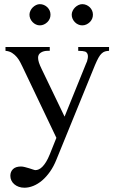

<svg xmlns="http://www.w3.org/2000/svg" viewBox="-20 -669 540 906"><path d="M494.6 -429.2Q483.9 -428.7 475.6 -426.3Q467.3 -423.8 459.7 -416.7Q452.1 -409.7 444.8 -396.7Q437.5 -383.8 428.2 -361.8L246.1 84.5Q233.4 116.2 216.1 140.9Q198.7 165.5 179 182.4Q159.2 199.2 137.7 208Q116.2 216.8 95.2 216.8Q80.6 216.8 68.4 212.4Q56.2 208 47.4 200.4Q38.6 192.9 33.7 182.6Q28.8 172.4 28.8 160.6Q28.8 141.1 41.5 128.9Q54.2 116.7 79.1 116.7Q86.9 116.7 97.4 119.4Q107.9 122.1 118.2 125.2Q128.4 128.4 136.2 131.1Q144 133.8 147 133.8Q154.8 133.8 163.1 130.1Q171.4 126.5 179.9 117.9Q188.5 109.4 197.3 95.2Q206.1 81.1 214.8 59.6L246.1 -18.6L85.4 -355.5Q81.1 -364.3 75 -376.2Q68.8 -388.2 59.6 -399.4Q50.3 -410.6 37.1 -419.2Q23.9 -427.7 5.9 -429.2V-447.3H214.8V-429.2H204.1Q186 -429.2 172.9 -420.9Q159.7 -412.6 159.7 -396.5Q159.7 -386.2 163.8 -373.5Q168 -360.8 176.3 -343.8L284.7 -118.7L384.8 -365.7Q392.1 -379.4 394.3 -394.8Q396.5 -410.2 390.6 -418.5Q389.2 -420.4 387.2 -422.4Q385.3 -424.3 380.9 -425.8Q376.5 -427.2 368.9 -428.2Q361.3 -429.2 349.1 -429.2V-447.3H494.6ZM218.3 -599.6Q218.3 -589.4 214.4 -580.3Q210.4 -571.3 203.4 -564.5Q196.3 -557.6 187.3 -553.5Q178.2 -549.3 168 -549.3Q158.2 -549.3 149.4 -553.5Q140.6 -557.6 133.8 -564.7Q127 -571.8 123 -580.8Q119.1 -589.8 119.1 -599.6Q119.1 -608.9 123.3 -617.9Q127.4 -627 134.3 -633.8Q141.1 -640.6 149.9 -645Q158.7 -649.4 168 -649.4Q178.2 -649.4 187.3 -645.5Q196.3 -641.6 203.4 -634.8Q210.4 -627.9 214.4 -618.9Q218.3 -609.9 218.3 -599.6ZM418.5 -599.6Q418.5 -589.4 414.6 -580.3Q410.6 -571.3 403.6 -564.5Q396.5 -557.6 387.5 -553.5Q378.4 -549.3 368.2 -549.3Q357.9 -549.3 348.9 -553.5Q339.8 -557.6 333 -564.7Q326.2 -571.8 322.3 -580.8Q318.4 -589.8 318.4 -599.6Q318.4 -608.9 322.8 -617.9Q327.1 -627 334 -633.8Q340.8 -640.6 349.9 -645Q358.9 -649.4 368.2 -649.4Q378.4 -649.4 387.5 -645.5Q396.5 -641.6 403.6 -634.8Q410.6 -627.9 414.6 -618.9Q418.5 -609.9 418.5 -599.6Z"/></svg>

Font: Doulos SIL Compact
Style: Regular
Weight: 400
Designer: Walt Agee, Victor Gaultney, Peter Martin, Debbi Hosken
Foundry: SIL International
Version: Version 4.110; 2011; Maintenance release ; LnSpcTght